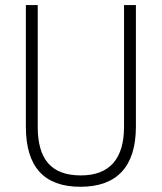

<svg xmlns="http://www.w3.org/2000/svg" viewBox="-20 -713 626 743"><path d="M291 9.8C431.6 9.8 505.9 -67.4 505.9 -222.7V-693.4H460V-222.7C460 -97.7 403.3 -34.2 293 -34.2C177.2 -34.2 126 -97.7 126 -222.7V-693.4H80.1V-222.7C80.1 -67.4 150.4 9.8 291 9.8Z"/></svg>

Font: Cascadia Mono PL ExtraLight
Style: Regular
Weight: 200
Monospace: yes
Designer: Aaron Bell
Foundry: Saja Typeworks
Version: Version 2404.023